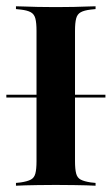

<svg xmlns="http://www.w3.org/2000/svg" viewBox="-21 -591 355 611"><path d="M-0.8 -280.6V-289.5H314.5V-280.6ZM146 -2.4Q121 -2.4 98.8 -2Q76.6 -1.6 59.3 -1.2Q41.9 -0.8 29.8 0V-8.9L45.2 -10.5Q66.1 -13.7 77 -19.4Q87.9 -25 91.5 -38.7Q95.2 -52.4 95.2 -78.2V-492.7Q95.2 -518.5 91.5 -532.3Q87.9 -546 77 -552Q66.1 -558.1 45.2 -560.5L29.8 -562.1V-571Q41.9 -571 59.3 -570.2Q76.6 -569.4 98.8 -569Q121 -568.5 146 -568.5H157.3H166.9Q192.7 -568.5 214.5 -569Q236.3 -569.4 254 -570.2Q271.8 -571 283.1 -571V-562.1L267.7 -560.5Q246.8 -558.1 235.9 -552Q225 -546 221.4 -532.3Q217.7 -518.5 217.7 -492.7V-78.2Q217.7 -52.4 221.4 -38.7Q225 -25 235.9 -19.4Q246.8 -13.7 267.7 -10.5L283.1 -8.9V0Q271.8 -0.8 254 -1.2Q236.3 -1.6 214.5 -2Q192.7 -2.4 166.9 -2.4H157.3Z"/></svg>

Font: Playfair 144pt SemiCondensed
Style: Bold
Weight: 700
Width: 4
Designer: Claus Eggers Sørensen
Foundry: Claus Eggers Sørensen
Version: Version 2.203